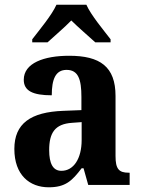

<svg xmlns="http://www.w3.org/2000/svg" viewBox="-20 -786 601 816"><path d="M117 -619V-606H182C208 -630 255 -670 283 -699C311 -671 360 -629 385 -606H450V-619C421 -657 367 -721 347 -766H220C200 -721 146 -657 117 -619ZM187 10C258 10 286 -17 327 -71H335L355 0H531V-52H527C485 -52 471 -68 471 -123V-378C471 -503 405 -549 274 -549C167 -549 81 -518 81 -447C81 -400 119 -381 200 -381C200 -449 216 -489 263 -489C313 -489 326 -448 326 -374V-318L250 -315C110 -310 41 -261 41 -153C41 -42 106 10 187 10ZM241 -60C205 -60 189 -91 189 -148C189 -221 213 -259 286 -264L327 -267V-191C327 -112 293 -60 241 -60Z"/></svg>

Font: Noto Serif Myanmar SemiCondensed
Style: Bold
Weight: 700
Width: 4
Designer: Ben Mitchell and the Monotype Design Team
Foundry: Monotype Imaging Inc.
Version: Version 2.106